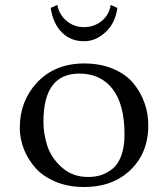

<svg xmlns="http://www.w3.org/2000/svg" viewBox="-20 -747 680 777"><path d="M211.9 -727.1Q219.7 -687 249.8 -662.1Q279.8 -637.2 319.8 -637.2Q359.9 -637.2 390.4 -661.1Q420.9 -685.1 428.2 -727.1L455.1 -714.8Q446.3 -652.8 406.7 -616.5Q367.2 -580.1 319.8 -580.1Q266.6 -580.1 230.7 -615.5Q194.8 -650.9 185.1 -714.8ZM60.1 -230Q60.1 -336.9 128.9 -412.1Q202.1 -490.2 320.8 -490.2Q387.7 -490.2 439.9 -467.5Q492.2 -444.8 521.5 -408Q550.8 -371.1 565.4 -328.6Q580.1 -286.1 580.1 -240.2Q580.1 -122.1 500 -51.8Q430.2 10.3 318.8 9.8Q255.9 9.8 204.8 -11.7Q153.8 -33.2 123.3 -67.6Q92.8 -102.1 76.4 -144Q60.1 -186 60.1 -230ZM300.8 -449.2Q155.8 -449.2 155.8 -254.9Q155.8 -205.1 171.4 -157Q187 -108.9 230 -69.8Q272.9 -30.8 336.9 -30.8Q363.8 -30.8 387 -37.8Q410.2 -44.9 433.6 -62.5Q457 -80.1 470.5 -116Q483.9 -151.9 483.9 -203.1Q483.9 -324.2 435.8 -386.7Q387.7 -449.2 300.8 -449.2Z"/></svg>

Font: Linux Libertine Mono
Style: Mono
Weight: 400
Designer: Philipp H. Poll
Foundry: Philipp H. Poll
Version: Version 5.1.7 ; ttfautohint (v0.9)